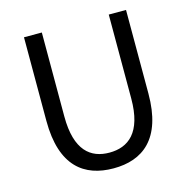

<svg xmlns="http://www.w3.org/2000/svg" viewBox="-109 -838 939 956"><g transform="rotate(-15 360.5 -360.0)"><path d="M361 13C510 13 624 -67 624 -302V-733H535V-300C535 -124 458 -68 361 -68C265 -68 190 -124 190 -300V-733H98V-302C98 -67 211 13 361 13Z"/></g></svg>

Font: GenYoGothic2 TW R
Style: Regular
Weight: 400
Version: Version 2.100;PS 2.1;hotconv 16.6.51;makeotf.lib2.5.65220 DE